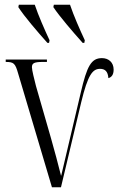

<svg xmlns="http://www.w3.org/2000/svg" viewBox="-20 -786 497 806"><path d="M179 -606H186L188 -617C167 -662 141 -721 126 -766H59L57 -756C82 -717 137 -653 179 -606ZM327 -606H334L336 -617C315 -662 289 -721 274 -766H206L204 -756C230 -717 285 -653 327 -606ZM56 -478 198 0H236L321 -357C349 -473 369 -497 400 -497C421 -497 433 -486 435 -458C449 -462 457 -473 457 -494C457 -524 436 -542 408 -542C363 -542 345 -509 319 -397C273 -200 258 -139 237 -49H236C224 -98 210 -149 194 -206L131 -425C124 -453 114 -491 114 -504C114 -521 124 -526 160 -526H177V-536H4V-526C38 -526 44 -520 56 -478Z"/></svg>

Font: Noto Serif Display ExtraCondensed Light
Style: Regular
Weight: 300
Width: 2
Designer: Monotype Design Team
Foundry: Monotype Imaging Inc.
Version: Version 2.009